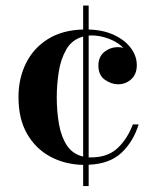

<svg xmlns="http://www.w3.org/2000/svg" viewBox="-20 -574 558 680"><path d="M294 -554.5V-469.5Q346 -468 384.2 -450Q422.5 -432 443.5 -403.8Q464.5 -375.5 464.5 -343Q464.5 -311.5 445 -293.5Q425.5 -275.5 398 -275.5Q374.5 -275.5 351.5 -291.5Q328.5 -307.5 328.5 -342Q328.5 -373 349.5 -390Q370.5 -407 398 -407Q407.5 -407 417 -404.5Q396 -425.5 365 -437Q334 -448.5 304.5 -448.5Q299 -448.5 294 -448V-16.5Q298 -16.5 302 -16.5Q361.5 -16.5 396.5 -49.5Q431.5 -82.5 450.5 -133.5H471Q452.5 -73 410.5 -33.2Q368.5 6.5 294 9.5V85H274.5V10Q209.5 8.5 157.8 -19.5Q106 -47.5 75.8 -100.2Q45.5 -153 45.5 -230Q45.5 -296.5 72 -350Q98.5 -403.5 149.5 -435.5Q200.5 -467.5 274.5 -469.5V-554.5ZM181 -230Q181 -178.5 189 -133.8Q197 -89 217.2 -58.5Q237.5 -28 274.5 -19.5V-444.5Q235 -434 214.8 -398.8Q194.5 -363.5 187.8 -317.8Q181 -272 181 -230Z"/></svg>

Font: Bodoni* 11pt Medium
Style: Regular
Weight: 500
Version: Version 2.3